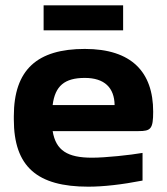

<svg xmlns="http://www.w3.org/2000/svg" viewBox="-20 -693 628 722"><path d="M556 -273C556 -422 475 -509 299 -509C120 -509 32 -431 32 -256V-244C32 -66 120 9 312 9C369 9 439 1 516 -14V-118C470 -110 377 -100 326 -100C234 -100 190 -127 178 -200H501C547 -200 556 -208 556 -273ZM144 -579H443V-673H144ZM178 -298C187 -370 223 -400 299 -400C373 -400 410 -363 411 -298Z"/></svg>

Font: LT Wave Bold
Style: Regular
Weight: 700
Designer: Daniel Lyons
Version: Version 2.5 (Glyphs App)